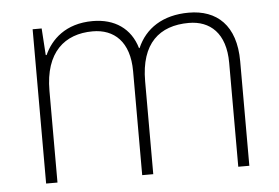

<svg xmlns="http://www.w3.org/2000/svg" viewBox="-44 -599 956 657"><g transform="rotate(-5 434.5 -270.0)"><path d="M626 -540C536 -540 476 -499 448 -434H446C426 -503 371 -540 296 -540C202 -540 152 -489 129 -438H126L120 -530H89V0H128V-315C128 -448 197 -505 293 -505C366 -505 419 -459 419 -357V0H457V-319C457 -449 522 -505 623 -505C696 -505 749 -459 749 -357V0H787V-359C787 -483 722 -540 626 -540Z"/></g></svg>

Font: Noto Sans Georgian ExtraLight
Style: Regular
Weight: 200
Designer: Monotype Design Team, Akaki Razmadze
Foundry: Google LLC
Version: Version 2.005